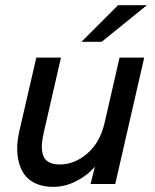

<svg xmlns="http://www.w3.org/2000/svg" viewBox="-20 -710 598 741"><path d="M294.4 -548.8 435.5 -689.9H546.9L372.6 -548.8ZM185.1 11.2Q147.9 11.2 120.4 -0.7Q92.8 -12.7 76.9 -33Q61 -53.2 53.5 -80.8Q45.9 -108.4 46.4 -139.4Q46.9 -170.4 54.7 -204.1L120.1 -487.8H215.3L148.4 -196.3Q142.6 -170.4 141.6 -150.4Q140.6 -130.4 145.8 -112.5Q150.9 -94.7 167.2 -85Q183.6 -75.2 210.4 -75.2Q267.1 -75.2 316.4 -117.2Q365.7 -159.2 383.3 -234.4L441.4 -487.8H536.6L424.8 0H329.6L346.2 -66.9Q317.4 -32.7 273.9 -10.7Q230.5 11.2 185.1 11.2Z"/></svg>

Font: HK Grotesk Medium Italic
Style: Regular
Weight: 500
Italic angle: -13°
Designer: Alfredo Marco Pradil and Stefan Peev
Foundry: Hanken Design Co.
Version: Version 1.000;PS 001.000;hotconv 1.0.88;makeotf.lib2.5.64775